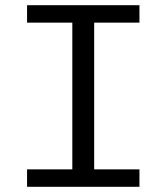

<svg xmlns="http://www.w3.org/2000/svg" viewBox="-20 -718 640 738"><path d="M84 0V-67H258V-631H84V-698H516V-631H342V-67H516V0Z"/></svg>

Font: iA Writer Duo V
Style: Regular
Weight: 400
Designer: Mike Abbink, Paul van der Laan, Pieter van Rosmalen, Oliver Reichenstein
Foundry: Information Architects Inc.
Version: Version 2.000